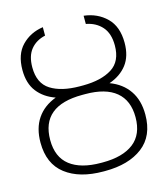

<svg xmlns="http://www.w3.org/2000/svg" viewBox="-112 -828 810 925"><g transform="rotate(-15 293.5 -365.0)"><path d="M284.7 -416H303.2Q393.1 -416.5 446.3 -450Q499.5 -483.4 499.5 -563Q499.5 -622.6 470 -656Q440.4 -689.5 391.1 -698.7V-739.7Q458.5 -731.9 503.4 -688Q548.3 -644 548.3 -563Q548.3 -496.6 516.4 -454.8Q484.4 -413.1 427.7 -393.6Q489.3 -370.6 522.2 -322.5Q555.2 -274.4 555.2 -203.1Q555.2 -96.7 485.6 -43.5Q416 9.8 297.9 9.8H290Q170.9 9.8 101.6 -43.5Q32.2 -96.7 32.2 -202.6Q32.2 -274.4 64.9 -322.5Q97.7 -370.6 159.2 -393.6Q103 -413.1 70.8 -454.6Q38.6 -496.1 38.6 -563Q38.6 -641.1 80.8 -684.6Q123 -728 187 -737.3V-695.3Q141.1 -685.1 114.5 -652.6Q87.9 -620.1 87.9 -563Q87.9 -483.4 140.9 -450Q193.8 -416.5 284.7 -416ZM301.3 -373H286.1Q80.6 -373 80.6 -202.6Q80.6 -117.2 134.8 -75.2Q189 -33.2 289.6 -33.2H297.9Q397.9 -33.2 452.1 -75.2Q506.3 -117.2 506.3 -203.1Q506.3 -286.6 454.3 -329.8Q402.3 -373 301.3 -373Z"/></g></svg>

Font: Inter Extra Light
Style: Regular
Weight: 200
Designer: Rasmus Andersson
Foundry: rsms
Version: Version 4.000;git-3c8e0fc